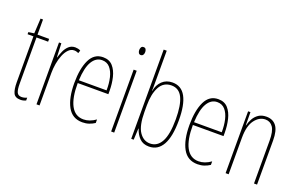

<svg xmlns="http://www.w3.org/2000/svg" viewBox="-90 -1143 2408 1537"><g transform="rotate(20 1114.0 -375.0)"><path d="M147 -14Q160 -14 172.5 -17.5Q185 -21 192 -25V0Q182 4 171 7Q160 10 146 10Q100 10 85.5 -21Q71 -52 71 -112V-503H21V-521L69 -528L76 -656H97V-527H196V-503H97V-108Q97 -60 107 -37Q117 -14 147 -14Z M417 -535Q427 -535 439.5 -532.5Q452 -530 462 -524L454 -500Q448 -503 438 -506Q428 -509 417 -509Q390 -509 369 -487.5Q348 -466 334 -431.5Q320 -397 313 -356.5Q306 -316 306 -277V0H280V-527H300L305 -409H307Q315 -436 327.5 -465Q340 -494 362 -514.5Q384 -535 417 -535Z M654 -537Q707 -537 737 -503Q767 -469 780 -415Q793 -361 793 -301V-273H532Q531 -148 566.5 -81.5Q602 -15 673 -15Q725 -15 777 -52V-22Q756 -8 730 1Q704 10 673 10Q587 10 546.5 -63.5Q506 -137 506 -264Q506 -388 542 -462.5Q578 -537 654 -537ZM654 -512Q602 -512 570 -459Q538 -406 533 -297H769Q770 -356 758.5 -404.5Q747 -453 721.5 -482.5Q696 -512 654 -512Z M930 -724Q944 -724 949.5 -713.5Q955 -703 955 -691Q955 -675 948 -665.5Q941 -656 929 -656Q916 -656 910 -666.5Q904 -677 904 -690Q904 -702 909.5 -713Q915 -724 930 -724ZM942 -527V0H916V-527Z M1113 -481Q1113 -465 1113 -448Q1113 -431 1112 -418H1114Q1123 -471 1157.5 -504Q1192 -537 1245 -537Q1321 -537 1358 -469Q1395 -401 1395 -269Q1395 -130 1355.5 -60Q1316 10 1240 10Q1190 10 1160 -20Q1130 -50 1115 -97H1113L1108 0H1087V-760H1113ZM1245 -512Q1178 -512 1145.5 -452.5Q1113 -393 1113 -294V-239Q1113 -122 1148.5 -69Q1184 -16 1240 -16Q1302 -16 1335.5 -77.5Q1369 -139 1369 -269Q1369 -389 1339.5 -450.5Q1310 -512 1245 -512Z M1635 -537Q1688 -537 1718 -503Q1748 -469 1761 -415Q1774 -361 1774 -301V-273H1513Q1512 -148 1547.5 -81.5Q1583 -15 1654 -15Q1706 -15 1758 -52V-22Q1737 -8 1711 1Q1685 10 1654 10Q1568 10 1527.5 -63.5Q1487 -137 1487 -264Q1487 -388 1523 -462.5Q1559 -537 1635 -537ZM1635 -512Q1583 -512 1551 -459Q1519 -406 1514 -297H1750Q1751 -356 1739.5 -404.5Q1728 -453 1702.5 -482.5Q1677 -512 1635 -512Z M2045 -537Q2100 -537 2129.5 -498.5Q2159 -460 2159 -375V0H2133V-365Q2133 -445 2109.5 -479Q2086 -513 2045 -513Q1993 -513 1955 -462.5Q1917 -412 1917 -311V0H1891V-527H1911L1912 -415H1914Q1921 -445 1936.5 -473Q1952 -501 1978.5 -519Q2005 -537 2045 -537Z"/></g></svg>

Font: Noto Sans Sinhala UI ExtraCondensed Thin
Style: Regular
Weight: 100
Width: 2
Designer: Jelle Bosma - Monotype Design Team
Foundry: Monotype Imaging Inc.
Version: Version 2.006; ttfautohint (v1.8.4.7-5d5b)